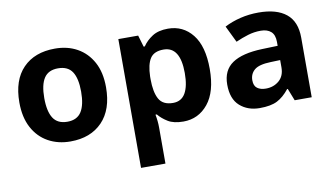

<svg xmlns="http://www.w3.org/2000/svg" viewBox="-78 -735 2013 1154"><g transform="rotate(-10 928.0 -158.5)"><path d="M574 -274Q574 -138 502.5 -64Q431 10 308 10Q232 10 172.5 -23Q113 -56 79 -119.5Q45 -183 45 -274Q45 -410 116 -483Q187 -556 311 -556Q388 -556 447 -523Q506 -490 540 -427.5Q574 -365 574 -274ZM197 -274Q197 -193 223.5 -151.5Q250 -110 310 -110Q369 -110 395.5 -151.5Q422 -193 422 -274Q422 -355 395.5 -395.5Q369 -436 309 -436Q250 -436 223.5 -395.5Q197 -355 197 -274Z M1001 -556Q1093 -556 1150 -484.5Q1207 -413 1207 -274Q1207 -135 1148 -62.5Q1089 10 997 10Q938 10 903 -11.5Q868 -33 846 -60H838Q846 -18 846 20V240H697V-546H818L839 -475H846Q868 -508 905 -532Q942 -556 1001 -556ZM953 -437Q895 -437 871.5 -401Q848 -365 846 -291V-275Q846 -196 869.5 -153.5Q893 -111 955 -111Q1006 -111 1030.5 -153.5Q1055 -196 1055 -276Q1055 -437 953 -437Z M1554 -557Q1664 -557 1722.5 -509.5Q1781 -462 1781 -364V0H1677L1648 -74H1644Q1609 -30 1570 -10Q1531 10 1463 10Q1390 10 1342 -32.5Q1294 -75 1294 -163Q1294 -250 1355 -291.5Q1416 -333 1538 -337L1633 -340V-364Q1633 -407 1610.5 -427Q1588 -447 1548 -447Q1508 -447 1470 -435.5Q1432 -424 1394 -407L1345 -508Q1389 -531 1442.5 -544Q1496 -557 1554 -557ZM1575 -251Q1503 -249 1475 -225Q1447 -201 1447 -162Q1447 -128 1467 -113.5Q1487 -99 1519 -99Q1567 -99 1600 -127.5Q1633 -156 1633 -208V-253Z"/></g></svg>

Font: Noto Sans Gurmukhi UI
Style: Bold
Weight: 700
Designer: Jelle Bosma - Monotype Design Team
Foundry: Monotype Imaging Inc.
Version: Version 2.004; ttfautohint (v1.8.4.7-5d5b)